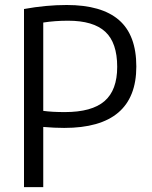

<svg xmlns="http://www.w3.org/2000/svg" viewBox="-20 -768 622 788"><path d="M78.5 -731Q168.5 -747.5 254 -747.5Q397 -747.5 468.2 -685.8Q539.5 -624 539.5 -495Q539.5 -243 243.5 -243Q204 -243 157.5 -247V0H78.5ZM461 -493.5Q461 -592.5 412 -637.8Q363 -683 259.5 -683Q205.5 -683 157.5 -675.5V-313Q193.5 -308 246 -308Q357 -308 409 -353Q461 -398 461 -493.5Z"/></svg>

Font: Encode Sans Semi Condensed
Style: Regular
Weight: 400
Width: 4
Designer: Multiple Designers
Foundry: Impallari Type
Version: Version 2.000